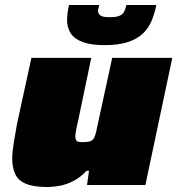

<svg xmlns="http://www.w3.org/2000/svg" viewBox="-20 -742 711 770"><path d="M171 8Q115 8 84 -5Q53 -18 41 -44Q29 -70 29 -107Q29 -130 35 -168Q41 -206 48 -244L106 -510H346L294 -261Q290 -245 286 -224.5Q282 -204 282 -196Q282 -186 285 -180.5Q288 -175 294.5 -173.5Q301 -172 310 -172Q327 -172 336.5 -174Q346 -176 352 -182Q358 -188 362 -200.5Q366 -213 370 -234L430 -510H671L563 0H329L337 -57H327Q303 -31 275 -16.5Q247 -2 220 3Q193 8 171 8ZM399 -561Q344 -561 311 -573.5Q278 -586 263.5 -608.5Q249 -631 249 -661Q249 -675 251 -690.5Q253 -706 257 -722H378Q377 -716 375 -710Q373 -704 373 -699Q373 -687 382.5 -680Q392 -673 420 -673Q448 -673 461 -679.5Q474 -686 479 -697.5Q484 -709 487 -722H607Q600 -687 587.5 -657.5Q575 -628 552 -606.5Q529 -585 492 -573Q455 -561 399 -561Z"/></svg>

Font: Saira Expanded Black
Style: Italic
Weight: 900
Width: 7
Italic angle: -12°
Designer: Hector Gatti with collaboration of the Omnibus-Type team
Foundry: Omnibus-Type
Version: Version 1.101